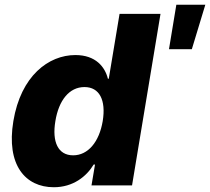

<svg xmlns="http://www.w3.org/2000/svg" viewBox="-20 -786 890 814"><path d="M696.4 -577.4H793.3L850.5 -766H727.6ZM208.1 7.8C290.1 7.8 346.9 -38 377.1 -88.4H382.8L367.9 0H539.8L660.5 -727.3H486.9L441.1 -452.1H437.5C425.1 -502.1 386 -552.6 299.7 -552.6C186.1 -552.6 68.5 -464.8 36.6 -272.4C5.7 -86.6 87.4 7.8 208.1 7.8ZM290.1 -127.5C225.9 -127.5 199.9 -184.7 214.8 -272.7C229 -360.4 273.4 -416.9 338.1 -416.9C401.6 -416.9 430 -361.9 415.5 -272.7C400.6 -184.3 353.3 -127.5 290.1 -127.5Z"/></svg>

Font: TID UI Extra Bold
Style: Italic
Weight: 800
Italic angle: -9.39999°
Designer: The TID Project Authors
Foundry: Bakken & Bæck
Version: Version 1.001;hotconv 1.0.109;makeotfexe 2.5.65596